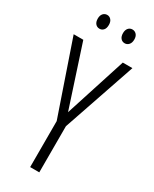

<svg xmlns="http://www.w3.org/2000/svg" viewBox="-226 -945 806 1002"><g transform="rotate(30 177.0 -444.5)"><path d="M178 -347 296 -714H354L205 -278V0H150V-277L0 -714H58ZM68 -848Q68 -867 77.5 -878Q87 -889 102 -889Q116 -889 125.5 -878Q135 -867 135 -848Q135 -827 125.5 -816.5Q116 -806 102 -806Q87 -806 77.5 -817Q68 -828 68 -848ZM220 -848Q220 -867 229.5 -878Q239 -889 254 -889Q268 -889 278 -878.5Q288 -868 288 -848Q288 -828 278 -817Q268 -806 254 -806Q239 -806 229.5 -817Q220 -828 220 -848Z"/></g></svg>

Font: Noto Sans ExtraCondensed Light
Style: Regular
Weight: 300
Width: 2
Designer: Monotype Design Team
Foundry: Monotype Imaging Inc.
Version: Version 2.013; ttfautohint (v1.8.4.7-5d5b)